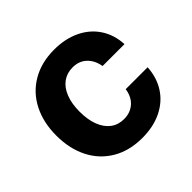

<svg xmlns="http://www.w3.org/2000/svg" viewBox="-140 -684 842 842"><g transform="rotate(-45 281.5 -263.0)"><path d="M35.2 -263.7Q35.2 -344.7 66.7 -406.5Q98.1 -468.3 157 -502.7Q215.8 -537.1 294.9 -537.1Q362.8 -537.1 415 -512.2Q467.3 -487.3 497.3 -441.7Q527.3 -396 530.3 -335.9H394.5Q387.7 -376.5 362.3 -400.6Q336.9 -424.8 296.9 -424.8Q262.2 -424.8 236.1 -406Q210 -387.2 195.8 -351.1Q181.6 -314.9 181.6 -265.6Q181.6 -214.8 195.8 -178.7Q210 -142.6 235.8 -123.5Q261.7 -104.5 296.9 -104.5Q335.4 -104.5 361.8 -127.4Q388.2 -150.4 394.5 -192.4H530.3Q526.9 -132.3 497.6 -86.4Q468.3 -40.5 416.3 -14.9Q364.3 10.7 294.9 10.7Q215.3 10.7 156.5 -23.9Q97.7 -58.6 66.4 -120.6Q35.2 -182.6 35.2 -263.7Z"/></g></svg>

Font: Pretendard GOV
Style: Bold
Weight: 700
Designer: Base glyphs from Inter by Rasmus Andersson; Hangeul glyphs from Noto Sans CJK(Source Han Sans) by Jang Soo-young and Kan
Foundry: Kil Hyung-jin
Version: Version 1.309